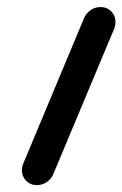

<svg xmlns="http://www.w3.org/2000/svg" viewBox="-20 -539 356 559"><path d="M43.7 -43.3Q43.7 -53 47.4 -61.9L224.1 -484.8Q230 -499.6 243.3 -509.1Q256.7 -518.5 272.6 -518.5Q291.5 -518.5 303.9 -505.7Q316.3 -493 316.3 -474.8Q316.3 -465.6 313 -456.7L135.9 -33.7Q130.4 -18.9 116.9 -9.4Q103.3 0 87.4 0Q68.5 0 56.1 -12.8Q43.7 -25.6 43.7 -43.3Z"/></svg>

Font: 26F Galaxy Sans Extra Bold
Style: Italic
Weight: 800
Italic angle: -5°
Designer: C₂₉H₂₅N₃O₅
Version: Version 1.200